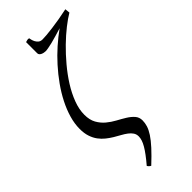

<svg xmlns="http://www.w3.org/2000/svg" viewBox="-308 -782 1057 1057"><g transform="rotate(-45 221.0 -253.5)"><path d="M441.9 -682.1Q413.6 -665.5 377.2 -637Q340.8 -608.4 303.2 -571.8Q265.6 -535.2 229.5 -492.2Q193.4 -449.2 165 -404.3Q136.7 -359.4 119.4 -313.7Q102.1 -268.1 102.1 -226.1Q102.1 -186 117.2 -158.9Q132.3 -131.8 155.3 -112.5Q178.2 -93.3 204.6 -79.1Q231 -64.9 253.9 -50.8Q276.9 -36.6 292 -19.5Q307.1 -2.4 307.1 22Q307.1 41.5 300.8 62.3Q294.4 83 278.3 107.7Q262.2 132.3 234.4 162.8Q206.5 193.4 164.1 232.9Q152.3 227.1 146 215.8Q168.5 189.5 184.3 168.2Q200.2 147 210.4 129.4Q220.7 111.8 225.3 97.2Q230 82.5 230 69.8Q230 52.7 221.4 40Q212.9 27.3 198.7 16.6Q184.6 5.9 166.5 -3.9Q148.4 -13.7 129.4 -25.1Q110.4 -36.6 92.3 -51Q74.2 -65.4 60.1 -84.5Q45.9 -103.5 37.4 -129.2Q28.8 -154.8 28.8 -189Q28.8 -229.5 41.3 -272.5Q53.7 -315.4 75.7 -358.6Q97.7 -401.9 127.7 -444.1Q157.7 -486.3 192.6 -525.1Q227.5 -564 265.9 -597.9Q304.2 -631.8 342.8 -659.2Q317.4 -651.4 294.7 -644.8Q272 -638.2 253.4 -633.5Q234.9 -628.9 220.9 -626.5Q207 -624 199.2 -624Q193.4 -624 186 -625.5Q178.7 -627 172.6 -629.9Q166.5 -632.8 162.4 -637.5Q158.2 -642.1 158.2 -648.9V-735.8Q165 -738.3 171.9 -739.5Q178.7 -740.7 185.1 -738.8Q186 -733.9 188.2 -724.6Q190.4 -715.3 195.6 -705.8Q200.7 -696.3 209.5 -689.2Q218.3 -682.1 232.9 -682.1Q245.1 -682.1 266.1 -683.8Q287.1 -685.5 314.2 -689.2Q341.3 -692.9 373.3 -698.2Q405.3 -703.6 439 -710.9Q439 -705.1 440.4 -697Q441.9 -689 441.9 -682.1Z"/></g></svg>

Font: GentiumAlt
Style: Italic
Weight: 400
Italic angle: -7°
Designer: J. Victor Gaultney
Version: Version 1.02; 2005; OFL release